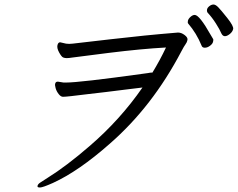

<svg xmlns="http://www.w3.org/2000/svg" viewBox="-20 -819 1051 849"><path d="M236 -458Q238 -458 261 -454H272Q332 -454 613 -493L635 -496Q644 -498 650 -498H654Q687 -552 714 -609Q605 -603 460 -585Q315 -567 299.5 -564.5Q284 -562 275 -562Q266 -562 259 -565Q252 -568 241.5 -587Q231 -606 234 -619Q237 -632 246 -632L272 -626L286 -625L301 -626Q321 -628 470 -645.5Q619 -663 766 -675H768Q782 -675 796.5 -664Q811 -653 809 -642.5Q807 -632 800.5 -623.5Q794 -615 782 -592Q654 -348 466 -184Q328 -62 214 -10Q169 10 157.5 10Q146 10 146 6V3Q147 -4 157 -11Q167 -18 191 -33Q273 -84 376 -173Q511 -289 610 -432Q579 -428 536 -423Q493 -418 447.5 -412Q402 -406 362 -402L295 -394Q268 -391 258.5 -391Q249 -391 239.5 -403Q230 -415 226 -429Q222 -443 224 -449Q226 -458 236 -458ZM841 -753Q862 -753 912 -664Q922 -648 923 -645.5Q924 -643 922 -634Q920 -625 908.5 -616.5Q897 -608 885.5 -608Q874 -608 871 -618Q849 -672 812 -715Q809 -719 811 -727.5Q813 -736 822.5 -744.5Q832 -753 841 -753ZM959 -671Q952 -688 934.5 -715.5Q917 -743 898 -763Q894 -769 895.5 -777Q897 -785 906 -792Q915 -799 924 -799Q933 -799 944.5 -787.5Q956 -776 985 -739.5Q1014 -703 1011 -690.5Q1008 -678 996 -668.5Q984 -659 974.5 -659Q965 -659 959 -671Z"/></svg>

Font: LXGW Bright GB
Style: Italic
Weight: 400
Italic angle: -12°
Designer: Christian Thalmann (Catharsis Fonts)
Foundry: LXGW / Christian Thalmann (Catharsis Fonts) / Fontworks Inc.
Version: Version 5.510